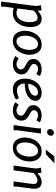

<svg xmlns="http://www.w3.org/2000/svg" viewBox="1206 -1979 997 3449"><g transform="rotate(90 1704.5 -254.5)"><path d="M319 -504Q372 -504 404.5 -477Q437 -450 451.5 -404Q466 -358 466 -300Q466 -235 449 -178.5Q432 -122 399.5 -79Q367 -36 320.5 -11.5Q274 13 214 13Q186 13 163 9Q140 5 122 -1L100 169V224H7L80 -336Q82 -354 84 -371.5Q86 -389 86 -406Q86 -426 83 -447Q80 -468 72 -490L164 -502Q169 -478 171 -463.5Q173 -449 173 -432Q190 -450 212.5 -466.5Q235 -483 262.5 -493.5Q290 -504 319 -504ZM300 -431Q274 -431 248 -418.5Q222 -406 201.5 -389.5Q181 -373 170 -361L132 -74Q146 -65 167.5 -58.5Q189 -52 212 -52Q256 -52 287.5 -73Q319 -94 339.5 -129Q360 -164 369 -206Q378 -248 378 -290Q378 -352 360.5 -391.5Q343 -431 300 -431Z M715 13Q651 13 610.5 -17.5Q570 -48 551.5 -97.5Q533 -147 533 -204Q533 -257 549 -310Q565 -363 596.5 -407Q628 -451 674.5 -477.5Q721 -504 782 -504Q846 -504 886 -473.5Q926 -443 945 -393.5Q964 -344 964 -288Q964 -234 947.5 -181Q931 -128 900 -84Q869 -40 822.5 -13.5Q776 13 715 13ZM722 -52Q760 -52 789 -72.5Q818 -93 837 -127Q856 -161 866 -202Q876 -243 876 -283Q876 -325 866 -360.5Q856 -396 833.5 -417.5Q811 -439 774 -439Q736 -439 707.5 -418.5Q679 -398 659.5 -364Q640 -330 630.5 -289.5Q621 -249 621 -208Q621 -167 631 -131.5Q641 -96 663.5 -74Q686 -52 722 -52Z M1310 -408Q1289 -424 1266 -431.5Q1243 -439 1218 -439Q1196 -439 1175 -430.5Q1154 -422 1141 -405.5Q1128 -389 1128 -365Q1128 -340 1146.5 -323.5Q1165 -307 1193.5 -292Q1222 -277 1250 -258.5Q1278 -240 1297 -213Q1316 -186 1316 -144Q1316 -92 1290.5 -57Q1265 -22 1223.5 -4.5Q1182 13 1134 13Q1093 13 1056 2Q1019 -9 986 -29L1030 -93Q1052 -75 1079 -63.5Q1106 -52 1131 -52Q1155 -52 1177 -61Q1199 -70 1213 -88Q1227 -106 1227 -132Q1227 -161 1208 -179Q1189 -197 1161 -212Q1133 -227 1105 -244Q1077 -261 1058 -285.5Q1039 -310 1039 -348Q1039 -403 1066 -437.5Q1093 -472 1135 -488Q1177 -504 1223 -504Q1256 -504 1288 -495.5Q1320 -487 1347 -471Z M1650 -504Q1686 -504 1718 -493Q1750 -482 1770 -458Q1790 -434 1790 -395Q1790 -351 1767 -314.5Q1744 -278 1701.5 -252Q1659 -226 1599.5 -212.5Q1540 -199 1468 -201V-263Q1510 -260 1551 -268Q1592 -276 1626 -293Q1660 -310 1680 -335Q1700 -360 1700 -390Q1700 -414 1682.5 -426.5Q1665 -439 1640 -439Q1601 -439 1571 -419.5Q1541 -400 1520.5 -367Q1500 -334 1490 -294Q1480 -254 1480 -214Q1480 -134 1514.5 -97Q1549 -60 1606 -60Q1635 -60 1669.5 -69.5Q1704 -79 1742 -96L1769 -45Q1754 -34 1734 -24Q1714 -14 1691 -5.5Q1668 3 1643 8Q1618 13 1593 13Q1521 13 1476.5 -17Q1432 -47 1412 -97Q1392 -147 1392 -207Q1392 -260 1408.5 -313Q1425 -366 1457.5 -409Q1490 -452 1538.5 -478Q1587 -504 1650 -504Z M2141 -408Q2120 -424 2097 -431.5Q2074 -439 2049 -439Q2027 -439 2006 -430.5Q1985 -422 1972 -405.5Q1959 -389 1959 -365Q1959 -340 1977.5 -323.5Q1996 -307 2024.5 -292Q2053 -277 2081 -258.5Q2109 -240 2128 -213Q2147 -186 2147 -144Q2147 -92 2121.5 -57Q2096 -22 2054.5 -4.5Q2013 13 1965 13Q1924 13 1887 2Q1850 -9 1817 -29L1861 -93Q1883 -75 1910 -63.5Q1937 -52 1962 -52Q1986 -52 2008 -61Q2030 -70 2044 -88Q2058 -106 2058 -132Q2058 -161 2039 -179Q2020 -197 1992 -212Q1964 -227 1936 -244Q1908 -261 1889 -285.5Q1870 -310 1870 -348Q1870 -403 1897 -437.5Q1924 -472 1966 -488Q2008 -504 2054 -504Q2087 -504 2119 -495.5Q2151 -487 2178 -471Z M2419 -671Q2419 -645 2399 -623.5Q2379 -602 2351 -602Q2328 -602 2313 -617Q2298 -632 2298 -654Q2298 -681 2318 -702.5Q2338 -724 2366 -724Q2390 -724 2404.5 -708Q2419 -692 2419 -671ZM2378 -491 2320 -58V0H2227L2285 -434V-491Z M2632 13Q2568 13 2527.5 -17.5Q2487 -48 2468.5 -97.5Q2450 -147 2450 -204Q2450 -257 2466 -310Q2482 -363 2513.5 -407Q2545 -451 2591.5 -477.5Q2638 -504 2699 -504Q2763 -504 2803 -473.5Q2843 -443 2862 -393.5Q2881 -344 2881 -288Q2881 -234 2864.5 -181Q2848 -128 2817 -84Q2786 -40 2739.5 -13.5Q2693 13 2632 13ZM2639 -52Q2677 -52 2706 -72.5Q2735 -93 2754 -127Q2773 -161 2783 -202Q2793 -243 2793 -283Q2793 -325 2783 -360.5Q2773 -396 2750.5 -417.5Q2728 -439 2691 -439Q2653 -439 2624.5 -418.5Q2596 -398 2576.5 -364Q2557 -330 2547.5 -289.5Q2538 -249 2538 -208Q2538 -167 2548 -131.5Q2558 -96 2580.5 -74Q2603 -52 2639 -52ZM2788 -733H2913L2749 -579H2668Z M3082 -501Q3085 -493 3087.5 -472.5Q3090 -452 3091 -431Q3111 -448 3135 -465Q3159 -482 3187.5 -493Q3216 -504 3247 -504Q3272 -504 3294 -498Q3316 -492 3333 -478Q3350 -464 3360.5 -439Q3371 -414 3371 -375Q3371 -354 3368 -330L3332 -57V0H3239L3280 -306Q3282 -318 3283.5 -331.5Q3285 -345 3285 -357Q3285 -377 3280 -393Q3275 -409 3261.5 -419Q3248 -429 3222 -429Q3201 -429 3180 -420.5Q3159 -412 3140 -400Q3121 -388 3107.5 -377.5Q3094 -367 3088 -361L3039 0H2954L3001 -351Q3003 -365 3004 -378.5Q3005 -392 3005 -404Q3005 -431 3001.5 -450Q2998 -469 2994 -479Q2990 -489 2989 -490Z"/></g></svg>

Font: Rosario Medium
Style: Italic
Weight: 500
Italic angle: -8.05°
Version: Version 1.201